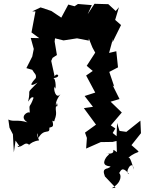

<svg xmlns="http://www.w3.org/2000/svg" viewBox="-20 -769 763 1012"><path d="M590 -711 551 -747 478 -749 442 -694 464 -742 391 -748 373 -736 340 -745 303 -676 251 -711 194 -730 150 -709H167L146 -598L187 -568L142 -569L158 -511L150 -471L119 -410L150 -401C163 -378 172 -379 169 -358C118 -302 163 -324 178 -334C112 -266 145 -308 129 -237C126 -222 142 -267 157 -254C135 -191 133 -230 137 -175C128 -185 77 -153 125 -124C70 -141 51 -125 24 -139L30 -96L48 -61L53 34L62 -28C104 29 65 -15 75 6C105 2 110 -23 133 -7C120 18 131 -23 186 -29C167 -73 177 -78 182 -41C213 -97 244 -57 240 -96C260 -102 266 -99 252 -148C229 -152 270 -117 267 -135C287 -185 264 -181 280 -227C293 -190 249 -206 299 -273C275 -244 261 -296 267 -313C276 -274 277 -360 260 -357C308 -362 279 -391 268 -366L250 -448L257 -464L280 -479L268 -550L270 -567L315 -556L386 -567L448 -555V-566L467 -519L493 -471L490 -504L437 -422L469 -395L434 -371L482 -281L426 -263L470 -206L422 -199L486 -112L428 -70L438 -42L434 14L511 -20L574 -21L618 -32L574 -68L588 -92L564 -108L622 -176L563 -233L610 -247L574 -319L582 -313L556 -390L602 -414L593 -499L555 -490L575 -564L573 -546L618 -637L587 -664L607 -731ZM533 161 589 220 569 223C625 192 619 150 608 143C616 135 621 101 661 149C632 143 680 64 685 125C664 48 659 63 655 64C712 13 735 53 673 -4L723 -67L720 -133L646 -74L610 -79L597 -121L594 -36L596 33C552 0 610 46 539 41C576 43 536 45 529 86C529 118 589 99 548 118C521 123 525 138 533 161Z"/></svg>

Font: Asimov Aggro
Style: Condensed
Weight: 500
Designer: Google
Version: Version 2.000980; 2014